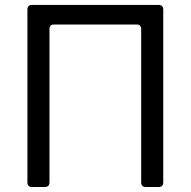

<svg xmlns="http://www.w3.org/2000/svg" viewBox="-20 -747 762 767"><path d="M107.2 -727.3H614.3Q622.9 -727.3 627.5 -722.7Q632.1 -718 632.1 -709.5V-17.8Q632.1 -9.2 627.5 -4.6Q622.9 0 614.3 0H561.8Q553.3 0 548.7 -4.6Q544 -9.2 544 -17.8V-631.4Q544 -639.9 539.4 -644.5Q534.8 -649.1 526.3 -649.1H195.3Q186.8 -649.1 182.2 -644.5Q177.6 -639.9 177.6 -631.4V-17.8Q177.6 -9.2 172.9 -4.6Q168.3 0 159.8 0H107.2Q98.7 0 94.1 -4.6Q89.5 -9.2 89.5 -17.8V-709.5Q89.5 -718 94.1 -722.7Q98.7 -727.3 107.2 -727.3Z"/></svg>

Font: DeltaSans
Style: Regular
Weight: 400
Designer: Rasmus Andersson
Foundry: rsms
Version: Version 3.012